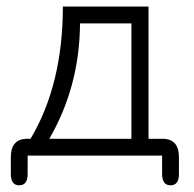

<svg xmlns="http://www.w3.org/2000/svg" viewBox="-20 -470 586 580"><path d="M63.5 55.7Q63.5 89.8 38.1 89.8Q12.7 89.8 12.7 55.7V4.9Q12.7 -50.8 62.5 -50.8H72.3Q169.9 -214.8 169.9 -450.2H428.7V-50.8H470.7Q520.5 -50.8 520.5 4.9V55.7Q520.5 89.8 495.1 89.8Q469.7 89.8 469.7 55.7V0H63.5ZM377 -50.8V-399.4H221.7Q220.7 -209 128.9 -50.8Z"/></svg>

Font: Jura
Style: Book
Weight: 400
Version: Version 2.5